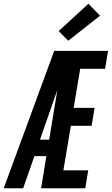

<svg xmlns="http://www.w3.org/2000/svg" viewBox="-52 -1007 598 1027"><path d="M-32 0 238 -735H526L510 -639H377L342 -430H454L438 -334H327L287 -96H420L404 0H168L196 -172H132L72 0ZM162 -260H211L255 -527Q252 -517 249 -508Q246 -499 242 -490ZM313 -789 262 -841 421 -987 483 -923Z"/></svg>

Font: Iosevka SS04
Style: Bold Italic
Weight: 700
Italic angle: -9°
Monospace: yes
Designer: Belleve Invis
Foundry: Belleve Invis
Version: Version 19.0.0; ttfautohint (v1.8.4)